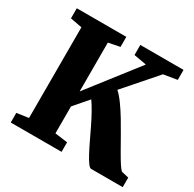

<svg xmlns="http://www.w3.org/2000/svg" viewBox="-162 -912 1090 1081"><g transform="rotate(30 383.0 -371.5)"><path d="M38 0V-62.5L114.5 -73.5V-663L38.5 -677.5V-743H360.5V-677.5L286.5 -663V-345.5L533.5 -663L451.5 -677.5V-743H732.5V-678L644.5 -663.5L466 -459.5Q488.5 -439.5 513.2 -405.2Q538 -371 562.8 -330Q587.5 -289 611.2 -246.8Q635 -204.5 656 -167.8Q677 -131 693.2 -105.8Q709.5 -80.5 719.5 -73L766 -62V0H561Q551.5 0 538.5 -17.8Q525.5 -35.5 509.8 -65Q494 -94.5 476.5 -131.2Q459 -168 440.5 -206.2Q422 -244.5 402.8 -279.2Q383.5 -314 365.5 -339.5L286.5 -248V-73L368.5 -62V0Z"/></g></svg>

Font: Merriweather 28pt Black
Style: Regular
Weight: 900
Version: Version 2.100